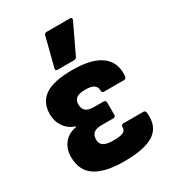

<svg xmlns="http://www.w3.org/2000/svg" viewBox="-180 -835 855 947"><g transform="rotate(-30 247.0 -361.5)"><path d="M248 11Q140 11 85 -25Q30 -61 30 -139Q30 -184 55 -215.5Q80 -247 126 -255V-258Q88 -271 66.5 -302Q45 -333 45 -374Q45 -441 93.5 -474.5Q142 -508 249 -508Q362 -508 414.5 -467Q467 -426 460 -352Q459 -337 446 -337H333Q320 -337 320 -351Q321 -369 306.5 -380.5Q292 -392 257 -392Q220 -392 205.5 -380Q191 -368 191 -346Q191 -322 204.5 -309Q218 -296 255 -296H306Q319 -296 319 -282V-213Q319 -200 306 -200H240Q208 -200 194 -188Q180 -176 180 -151Q180 -127 197.5 -116Q215 -105 253 -105Q289 -105 306.5 -112Q324 -119 324 -141Q324 -154 337 -154H450Q463 -154 464 -139Q472 -61 419.5 -25Q367 11 248 11ZM188 -545Q174 -545 178 -559L220 -723Q222 -734 236 -734H366Q383 -734 375 -717L298 -555Q293 -545 281 -545Z"/></g></svg>

Font: Sofia Sans Semi Condensed Black
Style: Regular
Weight: 900
Designer: Botio Nikoltchev, Ani Petrova
Foundry: lettersoup
Version: Version 4.100; ttfautohint (v1.8.4.7-5d5b)